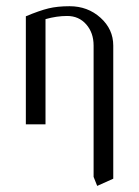

<svg xmlns="http://www.w3.org/2000/svg" viewBox="-20 -404 452 624"><path d="M64 0V-351.1Q108.4 -369.6 137.5 -376.7Q166.5 -383.8 206.1 -383.8Q265.1 -383.8 306.6 -346.4Q348.1 -309.1 348.1 -255.9V176.8L295.9 200.2L284.2 170.9V-255.9Q284.2 -297.4 260.3 -324.7Q236.3 -352.1 198.2 -352.1Q164.1 -352.1 127.9 -341.8V0Z"/></svg>

Font: Gawaa
Style: Regular
Weight: 400
Designer: T. Christopher White
Version: Version 1.0